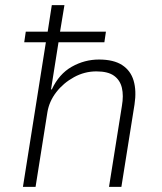

<svg xmlns="http://www.w3.org/2000/svg" viewBox="-20 -725 627 745"><path d="M69 0 158 -561H74L80 -602H165L181 -705H230L213 -602H391L385 -561H207L178 -378H181Q209 -438 258.5 -466Q308 -494 364 -494Q421 -494 454 -472.5Q487 -451 498.5 -412Q510 -373 502 -320L451 0H403L453 -314Q460 -354 453 -384Q446 -414 422.5 -431Q399 -448 354 -448Q308 -448 267 -425.5Q226 -403 198.5 -367.5Q171 -332 164 -290L118 0Z"/></svg>

Font: Nunito Sans 7pt SemiCondensed ExtraLight
Style: Italic
Weight: 250
Width: 4
Italic angle: -9°
Designer: Vernon Adams
Foundry: Vernon Adams
Version: Version 3.101;gftools[0.9.27]